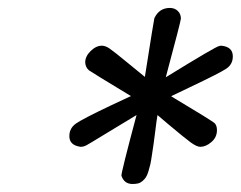

<svg xmlns="http://www.w3.org/2000/svg" viewBox="-20 -770 607 484"><path d="M154.8 -426.8Q154.8 -446.8 171.4 -458.5Q188 -470.2 256.8 -502.9Q290 -518.1 310.1 -527.8Q209 -588.9 204.1 -592.8Q195.3 -600.6 194.8 -612.8Q194.8 -627.9 208.5 -641.4Q222.2 -654.8 236.8 -654.8Q245.6 -654.8 255.9 -647.9Q266.1 -641.1 305.2 -608.9Q329.1 -588.9 345.2 -576.2Q368.2 -722.2 369.1 -724.1Q381.3 -750 408.2 -750Q420.4 -750 428.2 -742.4Q436 -734.9 436 -723.1Q436 -717.3 397.9 -575.2Q524.9 -653.3 532.2 -653.8Q534.2 -654.8 538.1 -654.8Q566.9 -651.9 566.9 -627.9Q566.9 -607.9 550.5 -596.9Q534.2 -585.9 458 -549.8Q429.2 -535.6 412.1 -527.8V-526.9Q516.1 -464.8 521.5 -459Q526.9 -453.1 526.9 -441.9Q526.9 -423.8 512.9 -411.9Q499 -399.9 484.9 -399.9Q476.1 -399.9 460.9 -410.9Q445.8 -421.9 402.8 -458Q385.7 -472.2 377 -480Q374 -461.9 371.6 -440.9Q369.1 -419.9 367.2 -407.5Q365.2 -395 363 -379.4Q360.8 -363.8 358.9 -355.5Q356.9 -347.2 354 -337.6Q351.1 -328.1 347.7 -323Q344.2 -317.9 339.1 -313.5Q334 -309.1 327.9 -307.6Q321.8 -306.2 314 -306.2Q293 -306.2 286.1 -327.1Q285.2 -334 324.2 -480Q289.1 -459 245.1 -432.1Q206.1 -408.2 198.5 -404.1Q190.9 -399.9 183.1 -399.9Q154.8 -403.8 154.8 -426.8Z"/></svg>

Font: CMU Sans Serif
Style: Oblique
Weight: 500
Italic angle: -12°
Version: Version 0.7.0